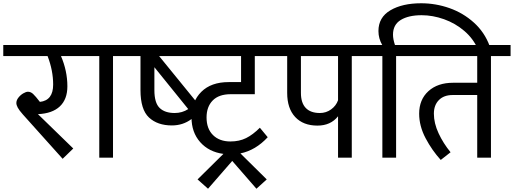

<svg xmlns="http://www.w3.org/2000/svg" viewBox="-40 -964 3142 1174"><path d="M490 -621H333Q372 -530 372 -436Q372 -357 326 -313.5Q280 -270 192 -266L408 -56L343 7L100 -264Q77 -290 68.5 -306Q60 -322 60 -334Q60 -351 72.5 -367Q85 -383 102 -393Q119 -403 131 -403Q148 -403 162.5 -389.5Q177 -376 204 -341Q285 -350 285 -447Q285 -533 251 -621H-20V-689H490Z M771 -621H651V0H567V-621H450V-689H771Z M1202 -332Q1181 -273 1129.5 -235Q1078 -197 1011 -197Q923 -197 871 -245.5Q819 -294 819 -413V-621H731V-689H1183V-621H933L1157 -346Q1164 -356 1169 -369ZM1028 -273Q1074 -273 1111 -297L904 -553V-413Q904 -335 936 -304Q968 -273 1028 -273Z M1223 -246Q1223 -177 1262.5 -138Q1302 -99 1369 -99Q1423 -99 1464.5 -119.5Q1506 -140 1549 -183L1597 -125Q1523 -45 1430 -26L1591 133L1528 190L1380 20L1232 190L1168 133L1326 -23Q1237 -35 1184 -95Q1131 -155 1131 -246Q1131 -343 1191 -402.5Q1251 -462 1358 -462H1434V-621H1053V-689H1661V-621H1518V-388H1371Q1298 -388 1260.5 -349.5Q1223 -311 1223 -246Z M2231 -621H2111V0H2027V-253Q1982 -196 1901 -196Q1814 -196 1765 -248.5Q1716 -301 1716 -396V-621H1621V-689H2231ZM2027 -351V-621H1800V-396Q1800 -335 1829.5 -304Q1859 -273 1916 -273Q1954 -273 1984.5 -295Q2015 -317 2027 -351Z M2954 -683 2883 -661Q2855 -727 2799.5 -774.5Q2744 -822 2675 -846.5Q2606 -871 2538 -871Q2458 -871 2410.5 -842Q2363 -813 2363 -752Q2363 -725 2375 -689H2476V-621H2382V0H2298V-621H2191V-689H2297Q2274 -729 2274 -774Q2274 -858 2347 -901Q2420 -944 2535 -944Q2624 -944 2708 -914.5Q2792 -885 2857.5 -826Q2923 -767 2954 -683Z M3082 -621H2962V0H2878V-383H2728Q2674 -383 2643.5 -352Q2613 -321 2613 -269Q2613 -211 2641.5 -149.5Q2670 -88 2715 -33L2655 14Q2602 -44 2562.5 -118.5Q2523 -193 2523 -269Q2523 -355 2579.5 -406.5Q2636 -458 2731 -458H2878V-621H2441V-689H3082Z"/></svg>

Font: Fira GO
Style: Regular
Weight: 400
Designer: Carrois Corporate
Foundry: Carrois Corporate GbR
Version: Version 0.300